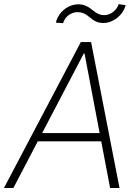

<svg xmlns="http://www.w3.org/2000/svg" viewBox="-35 -937 692 957"><path d="M367.9 -727.3H419L560.7 0H513.8L469.5 -232.6H153.4L31.6 0H-15.3ZM175.1 -273.8H461.6L386.4 -670.1H382.5ZM243.3 -824.2Q248.2 -843.8 258.9 -860.4Q269.5 -877.1 284.6 -889.4Q299.7 -901.6 318.2 -908.6Q336.6 -915.5 356.9 -915.5Q372.5 -915.5 384.2 -911.4Q396 -907.3 405.7 -901.5Q415.5 -895.6 423.8 -888.5Q432.2 -881.4 441.1 -875.5Q449.9 -869.7 460.2 -865.6Q470.5 -861.5 483.7 -861.5Q496.1 -861.5 507.6 -865.8Q519.2 -870 528.9 -877.5Q538.7 -884.9 545.8 -894.9Q552.9 -904.8 556.5 -916.5L591.6 -910.9Q586.3 -892.4 575.5 -876.2Q564.6 -860.1 549.7 -848.2Q534.8 -836.3 516.9 -829.4Q498.9 -822.4 479 -822.4Q463.4 -822.4 451.9 -826.5Q440.3 -830.6 431.1 -836.5Q421.9 -842.3 413.9 -849.4Q405.9 -856.5 397 -862.4Q388.1 -868.3 377.3 -872.3Q366.5 -876.4 351.6 -876.4Q338.8 -876.4 327.2 -872.3Q315.7 -868.3 306.1 -860.8Q296.5 -853.3 289.6 -843.2Q282.7 -833.1 279.5 -821.4Z"/></svg>

Font: Inter P Extra Light
Style: Italic
Weight: 200
Italic angle: 9.39999°
Designer: Rasmus Andersson
Foundry: rsms
Version: Version 3.018;git-588b23468